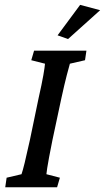

<svg xmlns="http://www.w3.org/2000/svg" viewBox="-20 -786 440 806"><path d="M2 0 7.8 -40 70.3 -54.7Q75.2 -68.4 83.5 -102.1Q91.8 -135.7 105.5 -198.2L141.6 -372.1Q156.2 -436.5 162.1 -471.2Q168 -505.9 168.9 -518.6L111.3 -533.2L123 -573.2H342.8L336.9 -533.2L273.4 -518.6Q269.5 -505.9 260.3 -470.2Q251 -434.6 237.3 -372.1L200.2 -198.2Q191.4 -154.3 186 -125.5Q180.7 -96.7 178.2 -80.6Q175.8 -64.5 174.8 -54.7L231.4 -40L219.7 0ZM265.6 -622.1 221.7 -637.7 316.4 -765.6 400.4 -743.2Z"/></svg>

Font: Crimson Pro ExtraLight Medium
Style: Italic
Weight: 500
Italic angle: -12°
Version: Version 1.002